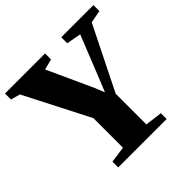

<svg xmlns="http://www.w3.org/2000/svg" viewBox="-209 -911 1078 1078"><g transform="rotate(-45 330.0 -371.5)"><path d="M232 -59.5V-294.5L34.5 -680L-21 -695.5V-743H297V-695.5L233.5 -679.5L355.5 -412.5L380.5 -351L406 -413L512.5 -679.5L425.5 -695.5V-743H681V-695.5L606 -681.5L417.5 -302.5V-59L519.5 -46V0H135V-46Z"/></g></svg>

Font: Merriweather 72pt Black
Style: Regular
Weight: 900
Version: Version 2.100